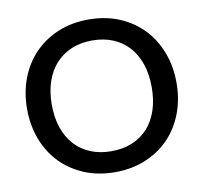

<svg xmlns="http://www.w3.org/2000/svg" viewBox="-81 -815 966 911"><g transform="rotate(-10 402.0 -360.0)"><path d="M762 -360Q762 -280 736 -212.5Q710 -145 662.8 -96.2Q615.5 -47.5 549.2 -20Q483 7.5 402 7.5Q321.5 7.5 255.2 -20Q189 -47.5 141.5 -96.2Q94 -145 68 -212.5Q42 -280 42 -360Q42 -440 68 -507.5Q94 -575 141.5 -624Q189 -673 255.2 -700.5Q321.5 -728 402 -728Q483 -728 549.2 -700.5Q615.5 -673 662.8 -624Q710 -575 736 -507.5Q762 -440 762 -360ZM642.5 -360Q642.5 -422 625.8 -471.5Q609 -521 577.8 -555.5Q546.5 -590 502 -608.5Q457.5 -627 402 -627Q347 -627 302.5 -608.5Q258 -590 226.5 -555.5Q195 -521 178 -471.5Q161 -422 161 -360Q161 -297.5 178 -248Q195 -198.5 226.5 -164.2Q258 -130 302.5 -111.8Q347 -93.5 402 -93.5Q457.5 -93.5 502 -111.8Q546.5 -130 577.8 -164.2Q609 -198.5 625.8 -248Q642.5 -297.5 642.5 -360Z"/></g></svg>

Font: Lato SemiBold
Style: Regular
Weight: 600
Designer: Lukasz Dziedzic with Adam Twardoch and Botio Nikoltchev
Foundry: tyPoland Lukasz Dziedzic
Version: Version 2.015; 2015-08-06; http://www.latofonts.com/